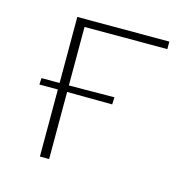

<svg xmlns="http://www.w3.org/2000/svg" viewBox="-71 -475 526 542"><g transform="rotate(15 192.0 -204.0)"><path d="M360 -386H118V-215L251 -216L250 -195L118 -196V0H91V-196H37L38 -215H91V-408H360Z"/></g></svg>

Font: EauTestText Extralight
Style: Italic
Weight: 250
Italic angle: -12°
Designer: Christian Thalmann (Catharsis Fonts)
Version: Version 0.001;PS 000.001;hotconv 1.0.88;makeotf.lib2.5.64775